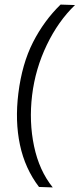

<svg xmlns="http://www.w3.org/2000/svg" viewBox="-20 -726 347 837"><path d="M210 91 150 89Q89 9 67 -94.5Q45 -198 60 -319Q76 -448 124 -542Q172 -636 244 -706L307 -704Q234 -634 184 -530Q134 -426 120 -311Q106 -195 128.5 -88.5Q151 18 210 91Z"/></svg>

Font: Kulim Park Light
Style: Italic
Weight: 300
Italic angle: -8°
Designer: Noponies / Dale Sattler
Foundry: Noponies
Version: Version 1.000; ttfautohint (v1.8.3)